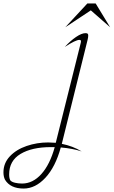

<svg xmlns="http://www.w3.org/2000/svg" viewBox="-325 -668 658 1112"><path d="M186 -462Q186 -452 182 -436L33 165Q97 178 148 209Q97 192 27 186Q-4 299 -62 361.5Q-120 424 -188 424Q-265 424 -296 373Q-305 355 -305 330Q-305 277 -268 237.5Q-231 198 -171 177.5Q-111 157 -46 157Q-30 157 -2 159L143 -421Q144 -424 144 -429Q144 -437 135 -437Q113 -437 50 -396Q83 -432 115.5 -454Q148 -476 170 -476Q179 -476 182.5 -473Q186 -470 186 -462ZM-8 184H-30Q-140 184 -206 223.5Q-272 263 -272 342Q-272 365 -265 377Q-257 386 -238 390.5Q-219 395 -197 395Q-135 395 -85.5 340Q-36 285 -8 184ZM181 -648H229L313 -510L201 -608L53 -510Z"/></svg>

Font: Srisakdi
Style: Regular
Weight: 400
Designer: Cadson Demak Co.,Ltd.
Foundry: Cadson Demak Co.,Ltd.
Version: Version 1.000